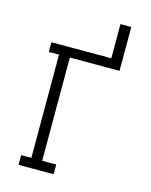

<svg xmlns="http://www.w3.org/2000/svg" viewBox="-136 -1026 872 1112"><g transform="rotate(15 300.0 -470.0)"><path d="M86 0V-58H147V-677H86V-735H445V-940H510V-677H212V-58H296V0Z"/></g></svg>

Font: Iosevka Curly Slab LtEx
Style: Regular
Weight: 300
Width: 7
Monospace: yes
Designer: Belleve Invis
Foundry: Belleve Invis
Version: Version 11.1.0; ttfautohint (v1.8.3)